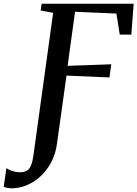

<svg xmlns="http://www.w3.org/2000/svg" viewBox="-132 -763 740 1035"><path d="M-69 252Q-82 252 -94 249.5Q-106 247 -112 243.5L-97.5 143.5Q-83.5 153.5 -64.2 159.5Q-45 165.5 -25 165.5Q-3.5 165.5 11 158.2Q25.5 151 34.8 129.5Q44 108 49.5 65L154.5 -694L87 -706.5L92.5 -743H588.5L576 -576.5H513.5L495.5 -690L272.5 -699.5L232.5 -408L468 -416.5L458 -345.5L226.5 -355.5L174.5 15.5Q167.5 66.5 145 109.8Q122.5 153 89.2 184.8Q56 216.5 15.2 234.2Q-25.5 252 -69 252Z"/></svg>

Font: Merriweather 60pt Medium
Style: Italic
Weight: 500
Italic angle: -7.8°
Version: Version 2.101